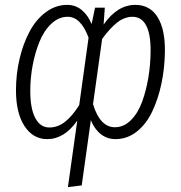

<svg xmlns="http://www.w3.org/2000/svg" viewBox="-20 -554 735 780"><path d="M529.8 -534.2Q589.4 -534.2 620.4 -484.1Q651.4 -434.1 649.9 -342.8Q648.9 -274.9 635.5 -212.6Q622.1 -150.4 597.9 -99.9Q573.7 -49.3 535.2 -19Q496.6 11.2 449.2 11.2Q415.5 11.2 389.6 -9Q363.8 -29.3 349.1 -65.9L312 199.2L255.9 206.1L293.9 -64Q241.2 11.2 171.9 11.2Q114.3 11.2 79.6 -41.7Q44.9 -94.7 44.9 -187Q44.9 -252.4 59.3 -314.2Q73.7 -376 99.9 -425.3Q126 -474.6 166 -504.4Q206.1 -534.2 252.9 -534.2Q287.1 -534.2 312.5 -512.9Q337.9 -491.7 352.1 -456.1L366.2 -522.9H405.8L400.9 -454.1Q456.5 -534.2 529.8 -534.2ZM180.2 -36.1Q214.8 -36.1 244.1 -59.1Q273.4 -82 301.8 -127L339.8 -400.9Q308.6 -485.8 254.9 -485.8Q218.8 -485.8 189 -458Q159.2 -430.2 140.9 -385.7Q122.6 -341.3 112.8 -289.3Q103 -237.3 103 -185.1Q103 -112.3 123.5 -74.2Q144 -36.1 180.2 -36.1ZM446.8 -37.1Q483.4 -37.1 512.2 -66.2Q541 -95.2 557.9 -142.1Q574.7 -189 583.3 -242.4Q591.8 -295.9 591.8 -350.1Q591.8 -418 573 -451.9Q554.2 -485.8 519 -485.8Q485.4 -485.8 455.6 -462.2Q425.8 -438.5 395 -396L357.9 -130.9Q386.2 -37.1 446.8 -37.1Z"/></svg>

Font: Fira Sans Compressed Light
Style: Italic
Weight: 300
Width: 3
Italic angle: -8°
Designer: Carrois Corporate & Edenspiekermann AG
Foundry: Carrois Corporate GbR & Edenspiekermann AG
Version: Version 4.203;PS 004.203;hotconv 1.0.88;makeotf.lib2.5.64775